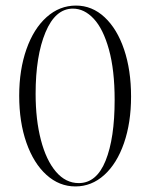

<svg xmlns="http://www.w3.org/2000/svg" viewBox="-20 -657 541 690"><path d="M49 -313Q49 -406 75 -480Q101 -554 147.5 -595.5Q194 -637 253 -637Q311 -637 356 -595Q401 -553 426 -479Q451 -405 451 -310Q451 -216 425.5 -142.5Q400 -69 354.5 -28Q309 13 251 13Q193 13 147 -28.5Q101 -70 75 -144Q49 -218 49 -313ZM392 -298Q392 -405 371.5 -479Q351 -553 317 -589.5Q283 -626 242 -626Q179 -626 143.5 -541Q108 -456 108 -320Q108 -227 127 -154Q146 -81 181 -40Q216 1 263 1Q327 1 359.5 -79.5Q392 -160 392 -298Z"/></svg>

Font: Cormorant Infant Light
Style: Regular
Weight: 300
Designer: Christian Thalmann (Catharsis Fonts)
Version: Version 3.000